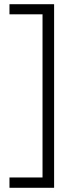

<svg xmlns="http://www.w3.org/2000/svg" viewBox="-20 -734 361 912"><path d="M25 109H182V-666H25V-714H237V158H25Z"/></svg>

Font: Noto Sans Hebrew Light
Style: Regular
Weight: 300
Designer: Monotype Design Team
Foundry: Monotype Imaging Inc.
Version: Version 2.003